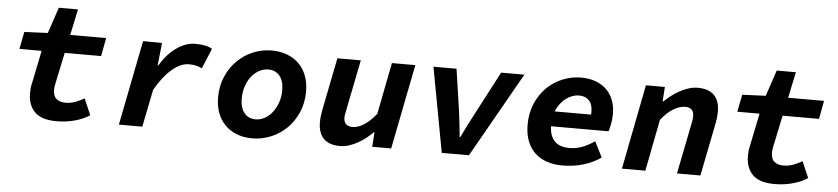

<svg xmlns="http://www.w3.org/2000/svg" viewBox="-41 -878 4883 1119"><g transform="rotate(5 2400.0 -318.0)"><path d="M309 12Q220 12 180.5 -28.5Q141 -69 141 -138Q141 -153 142.5 -168Q144 -183 149 -203L187 -389H57L77 -490L214 -496L265 -648H377L345 -496H555L535 -389H322L284 -208Q281 -194 280 -186Q279 -178 279 -170Q279 -132 299 -116Q319 -100 351 -100Q382 -100 410 -110.5Q438 -121 461 -135L502 -40Q469 -17 418 -2.5Q367 12 309 12Z M673 0 771 -497 882 -496 868 -364H872Q911 -430 965.5 -469Q1020 -508 1077 -508Q1143 -508 1175 -487L1126 -369Q1093 -386 1050 -386Q1000 -386 949 -341.5Q898 -297 854 -219L810 0Z M1454 12Q1403 12 1362.5 -4Q1322 -20 1293.5 -49Q1265 -78 1250 -118.5Q1235 -159 1235 -209Q1235 -276 1259 -331Q1283 -386 1323 -425.5Q1363 -465 1415 -486.5Q1467 -508 1523 -508Q1574 -508 1615 -492Q1656 -476 1684.5 -447Q1713 -418 1728 -377.5Q1743 -337 1743 -287Q1743 -220 1719 -165Q1695 -110 1655 -70.5Q1615 -31 1562.5 -9.5Q1510 12 1454 12ZM1464 -100Q1491 -100 1516 -113.5Q1541 -127 1560.5 -151.5Q1580 -176 1592 -209.5Q1604 -243 1604 -283Q1604 -337 1579.5 -366.5Q1555 -396 1513 -396Q1486 -396 1460.5 -382.5Q1435 -369 1415.5 -345Q1396 -321 1384.5 -287Q1373 -253 1373 -213Q1373 -159 1397.5 -129.5Q1422 -100 1464 -100Z M1967 12Q1904 12 1871.5 -20.5Q1839 -53 1839 -116Q1839 -150 1847 -190L1908 -496H2045L1987 -206Q1984 -191 1981.5 -179Q1979 -167 1979 -156Q1979 -105 2031 -105Q2096 -105 2168 -194L2227 -496H2364L2266 0H2155L2161 -85H2157Q2139 -67 2117 -49.5Q2095 -32 2070.5 -18.5Q2046 -5 2020 3.5Q1994 12 1967 12Z M2562 0 2470 -496H2605L2641 -251Q2646 -214 2650 -176.5Q2654 -139 2658 -101H2662Q2679 -138 2698.5 -176Q2718 -214 2738 -252L2866 -496H3002L2721 0Z M3267 12Q3219 12 3178.5 -1.5Q3138 -15 3108.5 -42Q3079 -69 3062.5 -110.5Q3046 -152 3046 -208Q3046 -275 3069.5 -330.5Q3093 -386 3133 -425.5Q3173 -465 3225 -486.5Q3277 -508 3334 -508Q3382 -508 3420 -493.5Q3458 -479 3483.5 -453.5Q3509 -428 3522.5 -392Q3536 -356 3536 -313Q3536 -282 3530 -252Q3524 -222 3519 -210H3183Q3184 -177 3193 -155Q3202 -133 3218 -119Q3234 -105 3254.5 -99Q3275 -93 3299 -93Q3341 -93 3377 -107.5Q3413 -122 3447 -145L3493 -54Q3449 -23 3391.5 -5.5Q3334 12 3267 12ZM3330 -403Q3312 -403 3293 -396.5Q3274 -390 3256 -377Q3238 -364 3222.5 -344Q3207 -324 3197 -298H3409Q3410 -303 3410 -307Q3410 -311 3410 -316Q3410 -359 3388.5 -381Q3367 -403 3330 -403Z M3616 0 3713 -496H3824L3818 -411H3822Q3841 -429 3863.5 -446.5Q3886 -464 3911 -477.5Q3936 -491 3962.5 -499.5Q3989 -508 4016 -508Q4079 -508 4111.5 -475.5Q4144 -443 4144 -381Q4144 -346 4136 -306L4075 0H3938L3996 -290Q3999 -305 4001 -317.5Q4003 -330 4003 -341Q4003 -391 3952 -391Q3920 -391 3883.5 -369Q3847 -347 3812 -303L3753 0Z M4509 12Q4420 12 4380.5 -28.5Q4341 -69 4341 -138Q4341 -153 4342.5 -168Q4344 -183 4349 -203L4387 -389H4257L4277 -490L4414 -496L4465 -648H4577L4545 -496H4755L4735 -389H4522L4484 -208Q4481 -194 4480 -186Q4479 -178 4479 -170Q4479 -132 4499 -116Q4519 -100 4551 -100Q4582 -100 4610 -110.5Q4638 -121 4661 -135L4702 -40Q4669 -17 4618 -2.5Q4567 12 4509 12Z"/></g></svg>

Font: Source Code Pro
Style: Bold Italic
Weight: 700
Italic angle: -11°
Monospace: yes
Designer: Paul D. Hunt, Teo Tuominen
Foundry: Adobe Systems Incorporated
Version: Version 1.050;PS 1.000;hotconv 16.6.51;makeotf.lib2.5.65220